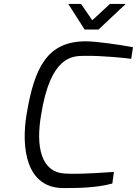

<svg xmlns="http://www.w3.org/2000/svg" viewBox="-20 -950 696 976"><path d="M327 -930 410 -800H481L619 -930H539L449 -847L392 -930ZM115 -368C87 -198 113 6 302 6C367 6 466 6 551 -17L559 -76C417 -66 350 -65 306 -68C189 -77 161 -204 189 -366C237 -670 352 -665 407 -666C502 -668 625 -654 647 -651L656 -710C588 -723 468 -740 416 -740C217 -740 154 -602 115 -368Z"/></svg>

Font: Exo
Style: Regular Italic
Weight: 400
Designer: Natanael Gama
Version: Version 1.00